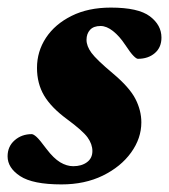

<svg xmlns="http://www.w3.org/2000/svg" viewBox="-30 -471 446 506"><path d="M53.5 -117.5Q58 -117.5 66 -110.5Q74 -103.5 92.5 -78.5Q111.5 -53.5 128.8 -43.2Q146 -33 163 -33Q185 -33 199.2 -43.5Q213.5 -54 213.5 -73Q213.5 -91 200.8 -108.8Q188 -126.5 146.5 -157Q105 -187.5 86.2 -219.2Q67.5 -251 67.5 -292Q67.5 -335.5 91.2 -371.5Q115 -407.5 158.8 -429.2Q202.5 -451 262 -451Q334.5 -451 365 -428Q395.5 -405 395.5 -372Q395.5 -346 378 -331Q360.5 -316 333.5 -316Q329.5 -316 321.8 -323.8Q314 -331.5 299.5 -353.5Q285 -375.5 268 -389Q251 -402.5 235 -402.5Q216.5 -402.5 207.2 -392.2Q198 -382 198 -366Q198 -349.5 211 -331.8Q224 -314 267.5 -277.5Q311 -241 326.8 -210.5Q342.5 -180 342.5 -148.5Q342.5 -106.5 315.5 -69Q288.5 -31.5 241 -8.2Q193.5 15 132 15Q56.5 15 23.2 -6.8Q-10 -28.5 -10 -59Q-10 -85 8.5 -101.2Q27 -117.5 53.5 -117.5Z"/></svg>

Font: Newsreader 16pt ExtraBold
Style: Italic
Weight: 800
Italic angle: -17°
Designer: Hugues Gentile
Foundry: Production Type
Version: Version 1.003; ttfautohint (v1.8.3)